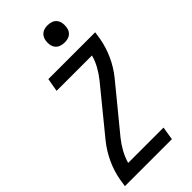

<svg xmlns="http://www.w3.org/2000/svg" viewBox="-292 -1020 1087 1087"><g transform="rotate(-45 251.5 -477.0)"><path d="M6 0 13 -46Q23 -103 48.5 -158.5Q74 -214 113 -262L220 -393L327 -524Q351 -554 369.5 -587Q388 -620 397 -655H114L128 -735H503L496 -689Q486 -632 461 -576.5Q436 -521 397 -473L182 -211Q158 -181 140 -148Q122 -115 112 -80H395L382 0ZM340 -816Q324 -816 308.5 -821.5Q293 -827 283.5 -839.5Q274 -852 271.5 -868.5Q269 -885 272 -902Q274 -913 280 -924Q286 -935 296 -942Q306 -949 317.5 -951.5Q329 -954 340 -954Q357 -954 372 -948.5Q387 -943 396.5 -930.5Q406 -918 408.5 -901.5Q411 -885 408 -868Q407 -857 401 -846Q395 -835 385 -828Q375 -821 363.5 -818.5Q352 -816 340 -816Z"/></g></svg>

Font: Iosevka Curly Medium Oblique
Style: Regular
Weight: 500
Italic angle: -9°
Monospace: yes
Designer: Belleve Invis
Foundry: Belleve Invis
Version: Version 11.1.0; ttfautohint (v1.8.3)